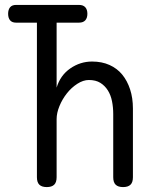

<svg xmlns="http://www.w3.org/2000/svg" viewBox="-20 -750 640 780"><path d="M45 -658Q29 -658 21 -667.5Q13 -677 13 -694Q13 -711 21 -720.5Q29 -730 45 -730H301Q318 -730 326.5 -720.5Q335 -711 335 -694Q335 -677 326.5 -667.5Q318 -658 301 -658H210V-394Q225 -444 265.5 -472Q306 -500 354 -500Q394 -500 425 -486Q456 -472 476.5 -447Q497 -422 508.5 -387Q520 -352 520 -309V-30Q520 -9 510 0.5Q500 10 480 10Q460 10 450 0.5Q440 -9 440 -30V-287Q440 -314 435 -339Q430 -364 418 -383Q406 -402 387.5 -413.5Q369 -425 341 -425Q318 -425 294 -409.5Q270 -394 251.5 -370.5Q233 -347 221.5 -319Q210 -291 210 -266V-30Q210 -9 200 0.5Q190 10 170 10Q150 10 140 0.5Q130 -9 130 -30V-658Z"/></svg>

Font: Maple Mono Light
Style: Regular
Weight: 300
Monospace: yes
Designer: subframe7536
Version: Version 7.000